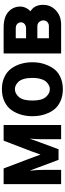

<svg xmlns="http://www.w3.org/2000/svg" viewBox="630 -1275 663 1963"><g transform="rotate(-90 961.5 -293.5)"><path d="M60.5 0V-587.9H220.7L306.6 -361.3Q341.8 -270.5 361.3 -212.9H363.3Q403.3 -326.2 418 -361.3L504.9 -587.9H665V0H519.5V-186.5Q519.5 -256.8 525.4 -315.4H523.4L499 -247.1L417 -26.4H308.6L228.5 -241.2L201.2 -313.5H198.2Q206.1 -249 206.1 -187.5V0Z M915 -293.9Q915 -197.3 951.2 -156.2Q987.3 -115.2 1031.2 -115.2Q1049.8 -115.2 1067.9 -123.5Q1085.9 -131.8 1104.5 -149.9Q1123 -168 1134.8 -205.6Q1146.5 -243.2 1146.5 -293.9Q1146.5 -345.7 1135.3 -382.8Q1124 -419.9 1105 -438.5Q1085.9 -457 1067.9 -464.8Q1049.8 -472.7 1031.2 -472.7Q987.3 -472.7 951.2 -432.1Q915 -391.6 915 -293.9ZM754.9 -293.9Q754.9 -354.5 770.5 -408.7Q786.1 -462.9 817.9 -507.8Q849.6 -552.7 904.8 -579.1Q960 -605.5 1031.2 -605.5Q1102.5 -605.5 1157.2 -579.1Q1211.9 -552.7 1243.7 -507.8Q1275.4 -462.9 1291 -408.7Q1306.6 -354.5 1306.6 -293.9Q1306.6 -254.9 1299.8 -216.3Q1293 -177.7 1273.9 -134.3Q1254.9 -90.8 1225.6 -58.1Q1196.3 -25.4 1146 -3.9Q1095.7 17.6 1031.2 17.6Q967.8 17.6 918 -2.9Q868.2 -23.4 837.9 -55.2Q807.6 -86.9 788.6 -129.4Q769.5 -171.9 762.2 -211.9Q754.9 -252 754.9 -293.9Z M1396.5 0V-587.9H1660.2Q1768.6 -587.9 1822.3 -539.1Q1876 -490.2 1876 -417Q1876 -388.7 1862.3 -360.4Q1848.6 -332 1827.1 -314.5Q1893.6 -273.4 1893.6 -184.6Q1893.6 -106.4 1836.4 -53.2Q1779.3 0 1690.4 0ZM1551.8 -125H1674.8Q1699.2 -125 1716.8 -140.1Q1734.4 -155.3 1734.4 -182.6Q1734.4 -205.1 1718.3 -224.1Q1702.1 -243.2 1673.8 -243.2H1551.8ZM1551.8 -358.4H1650.4Q1677.7 -358.4 1696.3 -372.6Q1714.8 -386.7 1714.8 -412.1Q1714.8 -432.6 1698.7 -448.2Q1682.6 -463.9 1653.3 -463.9H1551.8Z"/></g></svg>

Font: Gothic A1 Black
Style: Regular
Weight: 900
Version: Version 2.50